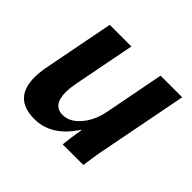

<svg xmlns="http://www.w3.org/2000/svg" viewBox="-131 -690 861 861"><g transform="rotate(45 300.0 -259.0)"><path d="M254.4 -528.3 196.8 -231.9Q190.9 -201.2 190.9 -175.8Q190.9 -92.8 253.9 -92.8Q298.3 -92.8 335.4 -136.5Q372.6 -180.2 384.8 -245.1L439.5 -528.3H576.7L497.1 -118.2Q490.2 -85.9 484.9 -48.6Q479.5 -11.2 478 0H347.2Q351.1 -44.9 361.8 -105H359.4Q284.7 9.8 176.8 9.8Q44.9 9.8 44.9 -123.5Q44.9 -156.2 52.2 -192.9L117.2 -528.3Z"/></g></svg>

Font: Liberation Mono
Style: Bold Italic
Weight: 700
Italic angle: -12°
Monospace: yes
Designer: Steve Matteson
Foundry: Ascender Corporation
Version: Version 2.1.5